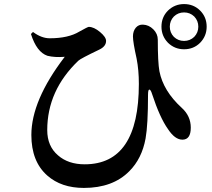

<svg xmlns="http://www.w3.org/2000/svg" viewBox="-20 -868 1040 943"><path d="M805 -658Q773 -691 773 -737Q773 -784 805 -816Q838 -848 884 -848Q931 -848 963 -816Q995 -784 995 -737Q995 -691 963 -658Q931 -626 884 -626Q838 -626 805 -658ZM834 -787Q814 -766 814 -737Q814 -708 834 -687Q855 -667 884 -667Q913 -667 934 -687Q954 -708 954 -737Q954 -766 934 -787Q913 -807 884 -807Q855 -807 834 -787ZM132 -701 142 -711Q184 -680 224 -680Q316 -680 370 -713Q411 -736 416 -736Q441 -736 471 -711Q501 -686 501 -667Q501 -640 467 -624Q375 -580 365 -570Q212 -424 212 -229Q212 -150 265 -105Q315 -61 396 -61Q662 -61 662 -456Q662 -524 651 -580Q633 -661 633 -689Q633 -715 647 -732Q661 -748 682 -747Q711 -746 733 -724Q755 -702 755 -673Q755 -562 763 -518Q782 -421 873 -338Q917 -298 917 -241Q917 -182 876 -182Q839 -182 805 -234Q765 -290 727 -406Q720 -429 713 -428Q707 -427 707 -402Q707 -255 695 -188Q677 -89 615 -27Q534 55 392 55Q281 55 212 -6Q134 -75 134 -205Q134 -375 298 -589Q249 -585 213 -594Q160 -612 132 -701Z"/></svg>

Font: Source Han Serif JP
Style: Bold
Weight: 700
Designer: Ryoko NISHIZUKA  (kana & ideographs); Frank Grießhammer (Latin, Greek & Cyrillic); Wenlong ZHANG  (bopomofo); Sandoll Co
Foundry: Adobe Systems Incorporated
Version: Version 1.000;PS 1;hotconv 16.6.53;makeotf.lib2.5.65590